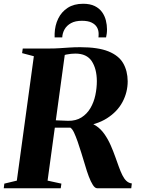

<svg xmlns="http://www.w3.org/2000/svg" viewBox="-37 -1001 749 1021"><path d="M-17 0 -14 -24.5 52.5 -40.5 143 -702 80.5 -718.5 84 -743H225.5Q255.5 -743 281 -744.8Q306.5 -746.5 332.5 -748.2Q358.5 -750 390 -750Q484.5 -750 539.5 -727.8Q594.5 -705.5 618 -664.8Q641.5 -624 642 -569Q642 -510.5 614.5 -458.8Q587 -407 531.5 -371.8Q476 -336.5 391 -327.5L414 -351.5Q448 -349.5 474 -332Q500 -314.5 519 -287Q538 -259.5 551.8 -228Q565.5 -196.5 576 -167Q586 -139 595 -114Q604 -89 613.5 -69.8Q623 -50.5 635.2 -39Q647.5 -27.5 664 -25.5L661 0H479.5Q468 0 456.8 -17.5Q445.5 -35 435 -63Q424.5 -91 415.5 -122.5Q405.5 -155.5 395.5 -188Q385.5 -220.5 375.8 -248.2Q366 -276 356.8 -295.8Q347.5 -315.5 337.5 -322Q327 -322 315.2 -322Q303.5 -322 291.2 -322Q279 -322 267.8 -322Q256.5 -322 247.5 -322L252.5 -361.5Q259 -361 268.2 -360.8Q277.5 -360.5 288 -360Q298.5 -359.5 308.2 -359.2Q318 -359 325.5 -358.5Q367 -358 396.2 -376.5Q425.5 -395 443.8 -426Q462 -457 470 -494.8Q478 -532.5 478 -570Q477.5 -635.5 450.8 -675.8Q424 -716 364 -716Q353.5 -716 340.8 -714.8Q328 -713.5 316 -711Q304 -708.5 295 -704L310 -728L216 -40.5L289.5 -24.5L286 0ZM405 -981Q442 -981 466.8 -968.8Q491.5 -956.5 505.8 -936.5Q520 -916.5 526 -892.5Q532 -868.5 532 -845.5Q532 -832 530.5 -821.2Q529 -810.5 527 -802H486.5Q487 -805.5 487.2 -810Q487.5 -814.5 487.5 -821Q487.5 -840.5 478.5 -856Q469.5 -871.5 450.2 -881Q431 -890.5 398.5 -890.5Q363.5 -890.5 340.8 -878Q318 -865.5 306.5 -845.2Q295 -825 294 -802H253.5Q253.5 -807.5 253.5 -812Q253.5 -816.5 253.5 -822Q255 -866 272.5 -902Q290 -938 323.2 -959.5Q356.5 -981 405 -981Z"/></svg>

Font: Merriweather 120pt ExtraBold
Style: Italic
Weight: 800
Italic angle: -7.8°
Version: Version 2.101